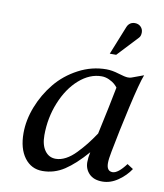

<svg xmlns="http://www.w3.org/2000/svg" viewBox="-81 -781 728 851"><g transform="rotate(10 283.0 -355.5)"><path d="M361.8 -116.2Q310.5 -57.1 265.1 -27.3Q219.7 2.4 167 2.4Q116.7 2.4 86.2 -38.3Q55.7 -79.1 55.7 -148.9Q55.7 -207.5 79.3 -268.1Q103 -328.6 143.6 -378.2Q184.1 -427.7 243.7 -459.2Q303.2 -490.7 369.1 -490.7Q394.5 -490.7 425 -481.2Q455.6 -471.7 468.3 -471.7Q478.5 -471.7 484.4 -474.1L537.6 -493.7Q522.9 -456.1 497.3 -342.5Q471.7 -229 454.1 -135.7Q447.3 -101.6 447.3 -83Q447.3 -46.4 474.1 -46.4Q498.5 -46.4 533.7 -93.3L561 -75.7Q540.5 -44.4 506.8 -21Q473.1 2.4 436.5 2.4Q397.9 2.4 377.2 -18.8Q356.4 -40 356.4 -71.3Q356.4 -90.8 361.8 -116.2ZM381.8 -204.1Q411.6 -341.3 426.3 -418.5Q420.9 -425.8 412.6 -433.3Q404.3 -440.9 387.7 -448.7Q371.1 -456.5 353.5 -456.5Q300.3 -456.5 252.7 -414.8Q205.1 -373 176.8 -303.2Q148.4 -233.4 148.4 -155.3Q148.4 -111.3 166.7 -86.2Q185.1 -61 215.3 -61Q237.8 -61 260.7 -73.2Q283.7 -85.4 305.9 -108.6Q328.1 -131.8 345 -153.1Q361.8 -174.3 381.8 -204.1ZM399.9 -561.5H371.1L423.3 -691.4Q426.3 -698.7 431.6 -704.1Q441.9 -714.4 457.5 -714.4Q473.6 -714.4 484.1 -704.1Q494.6 -693.8 494.6 -678.2Q494.6 -662.1 486.3 -653.8Z"/></g></svg>

Font: Flanker
Style: Italic
Weight: 400
Italic angle: -12°
Designer: Flanker
Version: Version 2.027